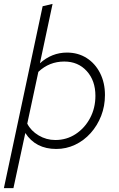

<svg xmlns="http://www.w3.org/2000/svg" viewBox="-36 -757 611 986"><path d="M-16 209 183 -725 234 -737 169 -432Q230 -487 308 -487Q365 -487 409 -459Q453 -431 478 -381.5Q503 -332 503 -269Q503 -212 483.5 -162Q464 -112 429.5 -73.5Q395 -35 349.5 -13.5Q304 8 253 8Q147 8 94 -74L33 209ZM294 -441Q217 -441 161 -388L104 -122Q123 -85 162.5 -61.5Q202 -38 248 -38Q306 -38 352.5 -68.5Q399 -99 426.5 -150.5Q454 -202 454 -265Q454 -343 409.5 -392Q365 -441 294 -441Z"/></svg>

Font: Red Hat Text
Style: Italic
Weight: 300
Italic angle: -12°
Designer: Pentagram, MCKL
Foundry: Pentagram, MCKL
Version: Version 1.023